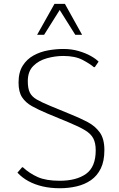

<svg xmlns="http://www.w3.org/2000/svg" viewBox="-20 -976 624 1005"><path d="M292.5 9.3Q244.6 9.3 203.4 -0.2Q162.1 -9.8 128.9 -27.8Q95.7 -45.9 71.3 -72.3L95.7 -100.6H99.6Q134.3 -68.4 177.7 -49.1Q221.2 -29.8 292.5 -29.8Q379.9 -29.8 430.4 -65.9Q481 -102.1 481 -189Q481 -227.5 468.3 -251.7Q455.6 -275.9 424.8 -294.4Q394 -313 339.8 -335.4L228 -381.8Q181.2 -401.4 147.5 -420.2Q113.8 -439 95.5 -467Q77.1 -495.1 77.1 -543.5Q77.1 -597.7 98.9 -632.1Q120.6 -666.5 155.8 -685.8Q190.9 -705.1 231.9 -712.4Q272.9 -719.7 311.5 -719.7Q354 -719.7 390.4 -709.2Q426.8 -698.7 454.1 -683.6Q481.4 -668.5 496.1 -653.3L476.1 -624.5H471.2Q451.7 -641.6 412.4 -662.4Q373 -683.1 311.5 -683.1Q268.6 -683.1 225.6 -671.1Q182.6 -659.2 154.1 -630.6Q125.5 -602.1 125.5 -551.3Q125.5 -513.2 136 -491.7Q146.5 -470.2 172.1 -455.3Q197.8 -440.4 242.7 -421.9L354 -376Q399.9 -357.4 439 -336.9Q478 -316.4 502.2 -283Q526.4 -249.5 526.4 -190.4Q526.4 -132.8 507.6 -94.2Q488.8 -55.7 456.1 -33Q423.3 -10.3 381.1 -0.5Q338.9 9.3 292.5 9.3ZM174.3 -793.9 265.1 -955.6H319.8L409.7 -793.9H374L292.5 -923.8L210.9 -793.9Z"/></svg>

Font: Comme Thin
Style: Regular
Weight: 250
Version: Version 1.000;gftools[0.9.27]